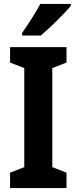

<svg xmlns="http://www.w3.org/2000/svg" viewBox="-20 -953 389 973"><path d="M339 -924V-933H184C161 -889 126 -835 92 -786V-773H187C235 -814 309 -886 339 -924ZM317 0V-78L245 -106V-608L317 -636V-714H31V-636L103 -608V-106L31 -78V0Z"/></svg>

Font: Noto Sans Georgian Condensed Bold
Style: Regular
Weight: 700
Width: 3
Designer: Monotype Design Team, Akaki Razmadze
Foundry: Google LLC
Version: Version 2.005